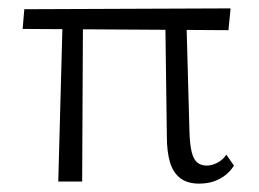

<svg xmlns="http://www.w3.org/2000/svg" viewBox="-20 -433 618 458"><path d="M119 0 130 -408H178L176 0ZM34 -364 38 -411 530 -413 525 -361ZM378 -108 374 -408H424L432 -117Q433 -87 437.5 -69.5Q442 -52 451 -45Q460 -38 473 -38Q485 -38 498 -44.5Q511 -51 520 -64L538 -38Q530 -25 518 -15.5Q506 -6 490.5 -0.5Q475 5 455 5Q427 5 410 -8Q393 -21 385.5 -46Q378 -71 378 -108Z"/></svg>

Font: Ysabeau Office Light
Style: Regular
Weight: 300
Designer: Christian Thalmann (Catharsis Fonts)
Version: Version 2.001;gftools[0.9.30]; featfreeze: tnum,lnum,ss02